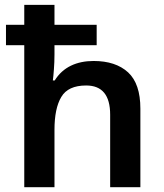

<svg xmlns="http://www.w3.org/2000/svg" viewBox="-20 -780 682 800"><path d="M81.1 -759.8V-676.8H4.9V-591.8H81.1V0H207V-238.8C207 -298.3 216.3 -344.2 235.4 -376C253.9 -407.7 288.6 -423.8 338.9 -423.8C405.8 -423.8 439 -383.3 439 -301.8V0H564.9V-327.1C564.9 -396.5 547.9 -446.8 513.7 -478.5C479 -510.3 431.2 -525.9 370.1 -525.9C300.3 -525.9 242.7 -501 208 -444.8H200.2C201.7 -455.1 203.1 -470.2 204.6 -490.7C206.1 -510.7 207 -531.7 207 -553.2V-591.8H382.8V-676.8H207V-759.8Z"/></svg>

Font: Noto Reveo Sans
Style: Regular
Weight: 600
Designer: Monotype Design Team
Foundry: Monotype Imaging Inc.
Version: Version 2.007